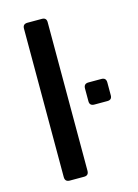

<svg xmlns="http://www.w3.org/2000/svg" viewBox="-108 -753 586 813"><g transform="rotate(-15 185.5 -346.0)"><path d="M178 -21Q178 0 158 0H95Q74 0 74 -21V-672Q74 -692 95 -692H158Q178 -692 178 -672ZM279 -284Q258 -284 258 -304V-360Q258 -381 279 -381H336Q356 -381 356 -360V-304Q356 -284 336 -284Z"/></g></svg>

Font: Pitagon Sans Medium
Style: Regular
Weight: 500
Designer: Travis Tran
Foundry: Pitagon
Version: Version 1.001; ttfautohint (v1.8.4.7-5d5b);gftools[0.9.26]